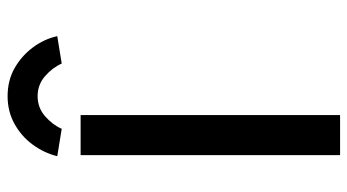

<svg xmlns="http://www.w3.org/2000/svg" viewBox="-230 -708 937 518"><g transform="rotate(-90 239.0 -448.5)"><path d="M80 0V-700H188V0ZM77 -763Q86 -799 108.5 -829.5Q131 -860 164.5 -878.5Q198 -897 239 -897Q281 -897 314 -878.5Q347 -860 370 -829.5Q393 -799 401 -763L327 -751Q316 -776 293 -796Q270 -816 239 -816Q208 -816 185 -796Q162 -776 151 -751Z"/></g></svg>

Font: Mach
Style: Regular
Weight: 400
Version: Version 1.002